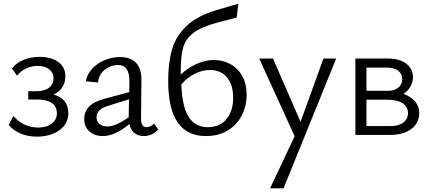

<svg xmlns="http://www.w3.org/2000/svg" viewBox="-20 -731 2329 1040"><path d="M27 -54 53 -103Q77 -73 112.5 -56.5Q148 -40 187 -40Q233 -40 260.5 -61.5Q288 -83 288 -117Q288 -192 178 -192H133V-237H178Q222 -237 246 -256.5Q270 -276 270 -308Q270 -337 246.5 -355.5Q223 -374 184 -374Q150 -374 120.5 -359.5Q91 -345 72 -321L45 -361Q70 -392 109.5 -407.5Q149 -423 194 -423Q257 -423 295.5 -395.5Q334 -368 334 -317Q334 -283 317 -257.5Q300 -232 270 -219Q350 -196 350 -118Q350 -60 301.5 -25.5Q253 9 180 9Q129 9 90.5 -8Q52 -25 27 -54Z M681 -59Q602 6 537 6Q492 6 464 -19.5Q436 -45 436 -86Q436 -125 461.5 -152.5Q487 -180 549 -197L680 -232L681 -290Q682 -379 619 -379Q582 -379 549 -354.5Q516 -330 511 -284L445 -291Q451 -328 478.5 -358Q506 -388 546.5 -405Q587 -422 630 -422Q689 -422 718 -389.5Q747 -357 746 -298L744 -88Q744 -42 773 -42Q784 -42 795 -47Q806 -52 814 -62L837 -30Q823 -13 802.5 -3.5Q782 6 758 6Q728 6 708 -10.5Q688 -27 681 -59ZM561 -46Q584 -46 612.5 -58.5Q641 -71 677 -95V-101L679 -193L566 -158Q530 -147 516.5 -131.5Q503 -116 503 -96Q503 -72 519.5 -59Q536 -46 561 -46Z M891 -292Q891 -391 912 -463.5Q933 -536 990.5 -590.5Q1048 -645 1152 -676L1271 -711L1262 -636L1155 -608Q1070 -585 1028 -553Q986 -521 972.5 -474.5Q959 -428 959 -347V-327Q997 -363 1044.5 -384.5Q1092 -406 1138 -406Q1188 -406 1228.5 -383.5Q1269 -361 1292.5 -318.5Q1316 -276 1316 -218Q1316 -158 1290 -106.5Q1264 -55 1214 -24.5Q1164 6 1095 6Q891 6 891 -292ZM1104 -42Q1172 -42 1207.5 -87Q1243 -132 1243 -200Q1243 -273 1209 -312.5Q1175 -352 1117 -352Q1076 -352 1034 -331Q992 -310 962 -273Q968 -145 1004.5 -93.5Q1041 -42 1104 -42Z M1801 -414 1516 289H1443L1576 7L1384 -414H1459L1608 -71L1732 -414Z M1905 -414H2082Q2143 -414 2180 -386.5Q2217 -359 2217 -313Q2217 -286 2203.5 -262.5Q2190 -239 2166 -222Q2206 -208 2228.5 -181.5Q2251 -155 2251 -119Q2251 -65 2208 -32.5Q2165 0 2091 0H1905ZM2093 -48Q2139 -48 2164.5 -67Q2190 -86 2190 -119Q2190 -153 2160 -172Q2130 -191 2072 -191H1965V-48ZM2082 -239Q2117 -239 2138 -256.5Q2159 -274 2159 -303Q2159 -330 2137.5 -347.5Q2116 -365 2074 -365H1965V-239Z"/></svg>

Font: QiushuiShotai Bright
Style: Regular
Weight: 400
Designer: Christian Thalmann (Catharsis Fonts)
Version: Version 1.250;